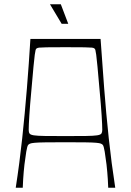

<svg xmlns="http://www.w3.org/2000/svg" viewBox="-20 -883 616 903"><path d="M54 0Q72 -116 84.5 -233Q97 -350 106.5 -467Q116 -584 123 -700H453Q461 -584 470 -467Q479 -350 491.5 -233Q504 -116 522 0H489Q489 -8 487 -40.5Q485 -73 481 -109Q477 -142 472.5 -169.5Q468 -197 463 -202Q460 -205 454.5 -207.5Q449 -210 432.5 -211.5Q416 -213 382 -213.5Q348 -214 288 -214Q228 -214 194 -213.5Q160 -213 143.5 -211.5Q127 -210 121.5 -207.5Q116 -205 113 -202Q108 -197 103.5 -169.5Q99 -142 95 -109Q91 -73 89 -40.5Q87 -8 87 0ZM288 -243Q350 -243 385 -243.5Q420 -244 436.5 -246.5Q453 -249 457 -255Q461 -261 461 -272Q461 -293 458 -340.5Q455 -388 448 -463Q442 -531 438.5 -569.5Q435 -608 432.5 -625.5Q430 -643 428.5 -648Q427 -653 424 -655Q421 -658 412.5 -659Q404 -660 376.5 -660.5Q349 -661 288 -661Q227 -661 199.5 -660.5Q172 -660 164 -659Q156 -658 152 -655Q149 -653 147.5 -648Q146 -643 143.5 -625.5Q141 -608 137.5 -569.5Q134 -531 128 -463Q121 -388 118 -340.5Q115 -293 115 -272Q115 -261 119 -255Q123 -249 139.5 -246.5Q156 -244 191 -243.5Q226 -243 288 -243ZM270 -771 215 -863H266L301 -771Z"/></svg>

Font: Ojuju ExtraLight
Style: Regular
Weight: 200
Designer: Chisaokwu Joboson, Mirko Velimirovic
Foundry: Udi Foundry
Version: Version 1.000